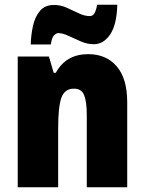

<svg xmlns="http://www.w3.org/2000/svg" viewBox="-20 -843 611 812"><path d="M353 -614Q429 -614 473.5 -562.5Q518 -511 518 -411V-51H347V-357Q347 -412 336 -440Q325 -468 293 -468Q253 -468 239.5 -429.5Q226 -391 226 -301V-51H55V-604H187L207 -535H216Q259 -614 353 -614ZM110 -655Q111 -695 119.5 -733.5Q128 -772 149 -797Q170 -822 209 -822Q236 -822 262 -810.5Q288 -799 312.5 -787Q337 -775 360 -775Q372 -775 379 -786Q386 -797 391 -823H476Q474 -739 446 -697.5Q418 -656 377 -656Q349 -656 321.5 -668Q294 -680 269.5 -691.5Q245 -703 226 -703Q218 -703 208.5 -693.5Q199 -684 195 -655Z"/></svg>

Font: Noto Sans Tamil UI Condensed Black
Style: Regular
Weight: 900
Width: 3
Designer: Jelle Bosma - Monotype Design Team
Foundry: Monotype Imaging Inc.
Version: Version 2.004; ttfautohint (v1.8.4.7-5d5b)